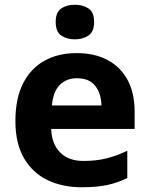

<svg xmlns="http://www.w3.org/2000/svg" viewBox="-20 -780 631 810"><path d="M303 -556Q379 -556 433.5 -527Q488 -498 518 -443Q548 -388 548 -308V-236H196Q198 -173 233.5 -137Q269 -101 332 -101Q385 -101 428 -111.5Q471 -122 517 -144V-29Q477 -9 432.5 0.5Q388 10 325 10Q243 10 180 -20.5Q117 -51 81 -113Q45 -175 45 -269Q45 -365 77.5 -428.5Q110 -492 168 -524Q226 -556 303 -556ZM304 -450Q261 -450 232.5 -422Q204 -394 199 -335H408Q407 -385 382 -417.5Q357 -450 304 -450ZM296 -760Q329 -760 353 -744.5Q377 -729 377 -687Q377 -646 353 -630Q329 -614 296 -614Q262 -614 238.5 -630Q215 -646 215 -687Q215 -729 238.5 -744.5Q262 -760 296 -760Z"/></svg>

Font: Noto Sans Nag Mundari
Style: Bold
Weight: 700
Version: Version 1.000